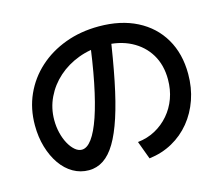

<svg xmlns="http://www.w3.org/2000/svg" viewBox="-107 -883 1215 1054"><g transform="rotate(-15 500.0 -356.0)"><path d="M580 -73Q635 -79 680 -103.5Q725 -128 758.5 -167Q792 -206 810 -255.5Q828 -305 828 -363Q828 -445 791.5 -505.5Q755 -566 689 -600Q623 -634 534 -634Q457 -634 390.5 -609Q324 -584 274 -539.5Q224 -495 195.5 -435.5Q167 -376 167 -308Q167 -270 175.5 -235Q184 -200 199 -172.5Q214 -145 233 -128.5Q252 -112 272 -112Q302 -112 330 -150Q358 -188 383.5 -262.5Q409 -337 431.5 -448.5Q454 -560 472 -708L588 -696Q566 -545 542.5 -429Q519 -313 492 -230.5Q465 -148 433.5 -95.5Q402 -43 364 -18Q326 7 281 7Q233 7 192 -16.5Q151 -40 121 -83Q91 -126 74 -183.5Q57 -241 57 -308Q57 -402 92.5 -481Q128 -560 192.5 -618.5Q257 -677 344.5 -709.5Q432 -742 536 -742Q660 -742 751.5 -695.5Q843 -649 893 -563.5Q943 -478 943 -363Q943 -285 919.5 -217.5Q896 -150 853 -97.5Q810 -45 750.5 -12Q691 21 618 30Z"/></g></svg>

Font: M PLUS 2 SemiBold
Style: Regular
Weight: 600
Designer: Coji Morishita
Foundry: UNDERFOREST DESIGN
Version: Version 1.001